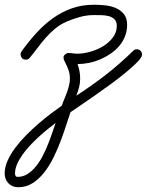

<svg xmlns="http://www.w3.org/2000/svg" viewBox="-127 -410 617 806"><path d="M-20 -159.7Q-29.8 -159.7 -35.2 -166.7Q-40.5 -173.8 -40.5 -182.6Q-40.5 -187 -39.1 -189.9Q-37.6 -192.9 -35.2 -196.3Q-7.3 -234.9 24.4 -270Q56.2 -305.2 93 -332Q129.9 -358.9 173.1 -374.5Q216.3 -390.1 267.6 -390.1Q289.1 -390.1 313.5 -387.7Q337.9 -385.3 358.6 -376.5Q379.4 -367.7 393.1 -350.8Q406.7 -334 406.7 -305.7Q406.7 -279.8 397.7 -257.3Q388.7 -234.9 373.3 -216.8Q357.9 -198.7 337.2 -184.6Q316.4 -170.4 293.5 -160.6Q270.5 -150.9 246.1 -146Q221.7 -141.1 198.7 -141.1Q204.1 -125.5 206.8 -110.6Q209.5 -95.7 209.5 -79.1Q209.5 -60.5 204.8 -43Q200.2 -25.4 193.4 -8.3Q258.8 -50.8 317.4 -96.2Q376 -141.6 431.6 -196.3Q438.5 -203.1 446.8 -203.1Q456.5 -203.1 462.9 -196.8Q469.2 -190.4 469.2 -180.7Q469.2 -169.9 450.2 -150.1Q431.2 -130.4 401.4 -106Q371.6 -81.5 335.9 -55.4Q300.3 -29.3 266.8 -6.1Q233.4 17.1 206.8 35.2Q180.2 53.2 168.9 61Q161.1 83.5 150.9 115.5Q140.6 147.5 127.4 182.4Q114.3 217.3 97.2 252Q80.1 286.6 58.3 314.2Q36.6 341.8 9.8 358.9Q-17.1 376 -50.3 376Q-75.7 376 -91.6 359.4Q-107.4 342.8 -107.4 317.9Q-107.4 292 -95.2 264.6Q-83 237.3 -62.7 210.2Q-42.5 183.1 -16.8 157.2Q8.8 131.3 35.4 108.4Q62 85.4 87.4 66.4Q112.8 47.4 132.3 33.7Q136.7 20.5 142.8 6.6Q148.9 -7.3 154.1 -22Q159.2 -36.6 162.8 -51.3Q166.5 -65.9 166.5 -80.1Q166.5 -97.2 162.4 -110.4Q158.2 -123.5 153.1 -134.3Q147.9 -145 143.8 -153.3Q139.6 -161.6 139.6 -168.9Q139.6 -175.8 146.5 -181.6Q153.3 -187.5 160.2 -187.5Q169.9 -187.5 179.4 -186Q189 -184.6 198.7 -184.6Q222.2 -184.6 250.7 -192.4Q279.3 -200.2 304.4 -215.1Q329.6 -230 346.4 -252Q363.3 -273.9 363.3 -301.8Q363.3 -319.8 353.3 -329.3Q343.3 -338.9 328.6 -342.5Q314 -346.2 297.4 -346.4Q280.8 -346.7 267.6 -346.7Q236.8 -346.7 207.8 -338.6Q178.7 -330.6 150.9 -318.4Q124.5 -306.6 103.8 -289.3Q83 -272 65.2 -251.7Q47.4 -231.4 31 -209.5Q14.6 -187.5 -2.9 -166.5Q-6.8 -162.1 -10.7 -160.9Q-14.6 -159.7 -20 -159.7ZM106.4 106Q92.3 116.7 74.5 131.1Q56.6 145.5 37.6 162.8Q18.6 180.2 0.2 199.5Q-18.1 218.8 -32.2 238.8Q-46.4 258.8 -55.2 279.1Q-64 299.3 -64 318.4Q-64 323.7 -61.5 328.1Q-59.1 332.5 -53.2 332.5Q-30.3 332.5 -11.2 320.3Q7.8 308.1 23.7 288.6Q39.6 269 52.2 244.4Q64.9 219.7 75 194.6Q85 169.4 92.8 146Q100.6 122.6 106.4 106Z"/></svg>

Font: Helvetia Verbundene
Style: Regular
Weight: 400
Designer: Peter Wiegel, original typeface by Carl Albert Fahrenwaldt 1901
Foundry: Peter Wiegel
Version: Version 2.000